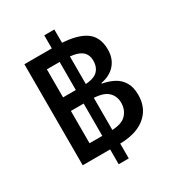

<svg xmlns="http://www.w3.org/2000/svg" viewBox="-193 -878 969 1055"><g transform="rotate(-30 291.5 -351.0)"><path d="M75 -36V-677H269Q392 -677 452.5 -640Q513 -603 513 -518Q513 -462 481 -424.5Q449 -387 390 -376V-372Q430 -365 462.5 -348Q495 -331 514 -299.5Q533 -268 533 -219Q533 -161 505.5 -120Q478 -79 427.5 -57.5Q377 -36 307 -36ZM168 -122H296Q371 -122 400.5 -152.5Q430 -183 430 -228Q430 -272 399 -299.5Q368 -327 290 -327H168ZM168 -413H286Q358 -413 385.5 -437Q413 -461 413 -505Q413 -550 379 -570.5Q345 -591 274 -591H168ZM249 58V-760H313V58Z"/></g></svg>

Font: Noto Sans Thai Medium
Style: Regular
Weight: 500
Designer: Monotype Design Team
Foundry: Monotype Imaging Inc.
Version: Version 2.001